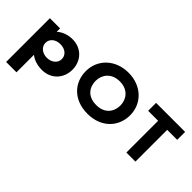

<svg xmlns="http://www.w3.org/2000/svg" viewBox="-37 -1432 2398 2398"><g transform="rotate(45 1162.0 -233.5)"><path d="M723 -257C723 -407 618 -528 454 -528C369.3 -528 296.7 -497 250.7 -455H248.5V-513H68V260H250.7V-49C301.5 -8 370.5 15 454 15C618 15 723 -107 723 -257ZM535 -257C535 -186 470.9 -136 389.8 -136C310 -136 246.3 -186 246.3 -257C246.3 -327 306.3 -377 389.8 -377C476.9 -377 535 -327 535 -257Z M852.4 -363.9C852.4 -159.1 998.6 -0.1 1244 -0.1C1483.3 -0.1 1634.6 -159.1 1634.6 -363.9C1634.6 -568.8 1476.5 -726.9 1244 -726.9C1013 -726.9 852.4 -568.8 852.4 -363.9ZM1024.9 -363.9C1024.9 -468.5 1094.9 -573 1244 -573C1394.2 -573 1462.1 -468.5 1462.1 -363.9C1462.1 -259.4 1398.3 -154.8 1244 -154.8C1085.6 -154.8 1024.9 -259.4 1024.9 -363.9Z M1753.7 -562.9H1930.1V-1.9H2089.9V-562.9H2266.3V-703.1H1753.7Z"/></g></svg>

Font: Hussar
Style: BdSuprExt
Weight: 700
Foundry: Cannot Into Space Fonts
Version: Version 2.00